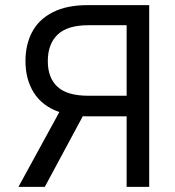

<svg xmlns="http://www.w3.org/2000/svg" viewBox="-20 -727 679 747"><path d="M472.7 0V-274.4H319.3L302.2 -274.9L154.3 0H51.8L210.9 -291Q145 -314 112.1 -365.7Q79.1 -417.5 79.1 -489.3Q79.1 -553.7 105.2 -602.8Q131.3 -651.9 185.5 -679.4Q239.7 -707 320.3 -707H560.5V0ZM323.2 -354.5H472.7V-628.9H324.2Q242.2 -628.9 204.1 -592.3Q166 -555.7 166 -489.3Q166 -423.8 203.9 -389.2Q241.7 -354.5 323.2 -354.5Z"/></svg>

Font: Pretendard JP
Style: Regular
Weight: 400
Designer: Base glyphs from Inter by Rasmus Andersson; Hangeul glyphs from Noto Sans CJK(Source Han Sans) by Jang Soo-young and Kan
Foundry: Kil Hyung-jin
Version: Version 1.309